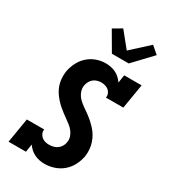

<svg xmlns="http://www.w3.org/2000/svg" viewBox="-238 -1106 1076 1224"><g transform="rotate(30 300.0 -494.0)"><path d="M296 8Q275 8 256 4Q237 0 220 -8.5Q203 -17 189 -29.5Q175 -42 164 -58L155 0H27L57 -181H185Q182 -166 188 -152Q194 -138 205 -129Q216 -120 230 -116Q244 -112 260 -112Q275 -112 291 -116Q307 -120 320 -129.5Q333 -139 341.5 -153.5Q350 -168 352 -183Q356 -205 349.5 -224.5Q343 -244 331 -259.5Q319 -275 303.5 -287Q288 -299 272 -310.5Q256 -322 240 -334Q224 -346 209 -359Q194 -372 181 -386.5Q168 -401 156.5 -417Q145 -433 136.5 -451Q128 -469 123.5 -489Q119 -509 118.5 -530Q118 -551 121 -572Q127 -605 143 -637.5Q159 -670 186 -694.5Q213 -719 247 -731Q281 -743 314 -743Q335 -743 354 -739Q373 -735 390 -726.5Q407 -718 420.5 -705.5Q434 -693 445 -677L454 -735H582L552 -554H424Q427 -569 421.5 -583Q416 -597 405 -606Q394 -615 379.5 -619Q365 -623 350 -623Q336 -623 321 -618.5Q306 -614 294 -604Q282 -594 275 -580.5Q268 -567 265 -552Q261 -527 270 -504Q279 -481 295.5 -464Q312 -447 331.5 -433.5Q351 -420 370.5 -406Q390 -392 407.5 -376.5Q425 -361 441 -343.5Q457 -326 469 -305.5Q481 -285 488.5 -262Q496 -239 498 -214Q500 -189 496 -163Q490 -129 473 -96Q456 -63 428 -39Q400 -15 365 -3.5Q330 8 296 8ZM317 -815 236 -954 299 -991 389 -880 516 -996 569 -950 441 -815Z"/></g></svg>

Font: Iosevka Etoile Heavy
Style: Italic
Weight: 900
Italic angle: -9°
Designer: Belleve Invis
Foundry: Belleve Invis
Version: Version 22.1.2; ttfautohint (v1.8.4)